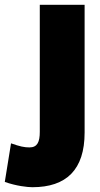

<svg xmlns="http://www.w3.org/2000/svg" viewBox="-119 -570 419 801"><path d="M16 211C-4 211 -51 206 -99 189L-73 28C-36 41 -18 45 4 45C37 45 47 22 47 -20V-550H234V-17C234 138 158 211 16 211Z"/></svg>

Font: Repo Black
Style: Regular
Weight: 900
Designer: Stefan Peev
Foundry: Context Ltd
Version: Version 1.502